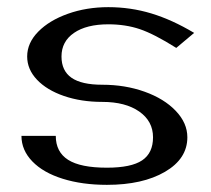

<svg xmlns="http://www.w3.org/2000/svg" viewBox="-20 -524 590 537"><path d="M40 -144Q40 -104 70.5 -72.5Q101 -41 155.5 -24Q210 -7 279 -7Q379 -7 441.5 -43.5Q504 -80 504 -140Q504 -180 471.5 -214Q439 -248 384.5 -267.5Q330 -287 266 -287Q208 -287 180 -306.5Q152 -326 152 -366Q152 -408 187 -432Q222 -456 283 -456Q331 -456 371 -442.5Q411 -429 473 -390L523 -432Q461 -469 403 -486.5Q345 -504 283 -504Q222 -504 170 -485.5Q118 -467 87 -435.5Q56 -404 56 -366Q56 -330 83.5 -301Q111 -272 159 -255.5Q207 -239 266 -239Q331 -239 369.5 -212Q408 -185 408 -140Q408 -96 377.5 -75.5Q347 -55 279 -55Q205 -55 170.5 -77Q136 -99 136 -144Z"/></svg>

Font: LXGW Marker Gothic
Style: Regular
Weight: 400
Version: Version 1.001